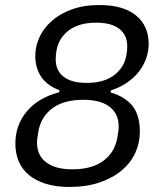

<svg xmlns="http://www.w3.org/2000/svg" viewBox="-20 -730 640 762"><path d="M255 12Q201 12 160.5 -1Q120 -14 93.5 -36.5Q67 -59 54 -90.5Q41 -122 41 -160Q41 -234 86.5 -288Q132 -342 215 -364L216 -372Q169 -389 144.5 -424Q120 -459 120 -508Q120 -546 136.5 -582Q153 -618 185 -646.5Q217 -675 264.5 -692.5Q312 -710 374 -710Q470 -710 520 -668.5Q570 -627 570 -556Q570 -526 560 -498Q550 -470 531 -445.5Q512 -421 484 -402Q456 -383 420 -371L419 -363Q475 -347 505 -310.5Q535 -274 535 -207Q535 -163 517 -123.5Q499 -84 463.5 -54Q428 -24 375.5 -6Q323 12 255 12ZM267 -58Q345 -58 390.5 -92Q436 -126 446 -185Q448 -199 449.5 -208Q451 -217 451 -228Q451 -279 414.5 -306.5Q378 -334 311 -334Q233 -334 187.5 -300Q142 -266 132 -207Q130 -193 128.5 -184Q127 -175 127 -164Q127 -113 163.5 -85.5Q200 -58 267 -58ZM324 -401Q393 -401 433.5 -432Q474 -463 482 -513Q485 -531 485 -546Q485 -591 453.5 -615.5Q422 -640 362 -640Q293 -640 252.5 -609Q212 -578 204 -528Q201 -510 201 -495Q201 -450 232.5 -425.5Q264 -401 324 -401Z"/></svg>

Font: IBM Plex Mono
Style: Italic
Weight: 400
Italic angle: -9°
Monospace: yes
Designer: Mike Abbink, Paul van der Laan, Pieter van Rosmalen
Foundry: Bold Monday
Version: Version 2.3